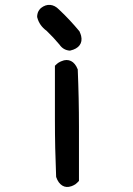

<svg xmlns="http://www.w3.org/2000/svg" viewBox="-20 -736 540 780"><path d="M146 -703.1Q164.6 -717.8 183.8 -716.1Q203.1 -714.4 219.7 -697.3Q242.2 -676.3 262.7 -654.3Q283.2 -632.3 302.7 -608.9L303.2 -607.9L303.7 -606.4Q307.6 -598.1 309.6 -590.3Q314.9 -567.4 303.2 -552Q291.5 -536.6 266.1 -530.8L264.2 -530.3H262.7Q236.8 -532.7 221.7 -554.7Q197.3 -584 169.4 -610.8Q139.6 -632.3 131.3 -665.5L130.9 -666.5V-668Q130.9 -671.4 131.3 -674.6Q131.8 -677.7 132.6 -680.9Q133.3 -684.1 134.5 -687Q135.7 -689.9 137.5 -692.6Q139.2 -695.3 141.1 -697.8Q143.1 -700.2 145.5 -702.6H146ZM218.8 -481.9Q224.1 -485.4 229.5 -487.3Q240.2 -492.2 250.2 -492.2Q260.3 -492.2 268.6 -488Q276.9 -483.9 283.7 -475.6Q290.5 -467.3 294.9 -456.1L295.9 -454.1V-452.6Q300.8 -336.9 300.8 -220.7V-4.9V-1L297.9 2Q293 7.3 286.6 12.2L286.1 12.7L285.2 13.2Q277.3 18.1 270 20.5Q249 27.8 232.9 17.8Q216.8 7.8 208.5 -16.1L208 -17.6V-19Q203.1 -134.8 203.1 -250V-464.8V-468.8L206.1 -471.7Q209 -474.6 211.9 -477.1Q214.8 -479.5 218.3 -481.9Z"/></svg>

Font: NaikaiFont
Style: Bold
Weight: 700
Version: Version 1.89